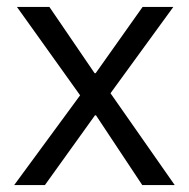

<svg xmlns="http://www.w3.org/2000/svg" viewBox="-20 -536 547 556"><path d="M21 0 212 -260 29 -516H123L254 -324H257L393 -516H482L300 -266L486 0H392L258 -202H255L110 0Z"/></svg>

Font: IBM Plex Thai
Style: Regular
Weight: 400
Designer: Mike Abbink, Paul van der Laan, Pieter van Rosmalen, Ben Mitchell, Mark Frömberg
Foundry: Bold Monday
Version: Version 1.0